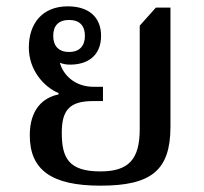

<svg xmlns="http://www.w3.org/2000/svg" viewBox="-20 -576 643 606"><path d="M472 -552 421 -495V-168C421 -72 385 -35 297 -35C197 -35 175 -77 175 -157C175 -228 199 -257 274 -257H305V-302H276C213 -302 178 -343 169 -378C179 -374 188 -372 201 -372C259 -372 299 -402 299 -463C299 -522 260 -556 194 -556C113 -556 71 -501 71 -426C71 -355 118 -302 165 -282V-278C115 -268 74 -230 74 -149C74 -40 142 10 297 10C456 10 518 -37 518 -176V-552ZM148 -463C148 -494 164 -513 198 -513C232 -513 248 -494 248 -463C248 -432 232 -412 198 -412C164 -412 148 -432 148 -463Z"/></svg>

Font: Noto Serif Thai Medium
Style: Regular
Weight: 500
Designer: Monotype Design Team
Foundry: Monotype Imaging Inc.
Version: Version 1.901;PS 001.901;hotconv 1.0.88;makeotf.lib2.5.64775